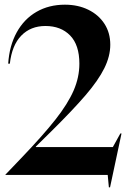

<svg xmlns="http://www.w3.org/2000/svg" viewBox="-20 -747 550 820"><path d="M440 0H3V-1L69 -70Q163 -168 216.5 -236Q270 -304 294.5 -360.5Q319 -417 319 -475Q319 -555 279.5 -595.5Q240 -636 174 -636Q111 -636 71 -595Q31 -554 22 -475H15Q20 -552 51.5 -609Q83 -666 136 -696.5Q189 -727 257 -727Q313 -727 357 -705.5Q401 -684 426 -645.5Q451 -607 451 -556Q451 -507 425.5 -455.5Q400 -404 346 -341Q292 -278 199 -186L133 -121V-119H462L494 -177H499L450 53H445Z"/></svg>

Font: Nyght Serif Medium
Style: Regular
Weight: 500
Designer: Maksym Kobuzan
Version: Version 0.410